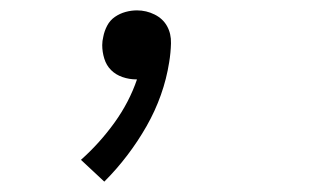

<svg xmlns="http://www.w3.org/2000/svg" viewBox="-20 -145 640 370"><path d="M181 205 136 163Q172 131 200.5 91.5Q229 52 244 8Q244 8 243.5 8Q243 8 243 8Q229 8 216 3.5Q203 -1 194 -10Q185 -19 181 -32Q177 -45 177 -58Q177 -62 177.5 -66Q178 -70 179 -74Q181 -85 186.5 -95.5Q192 -106 201.5 -112.5Q211 -119 222 -122Q233 -125 244 -125Q262 -125 278 -117Q294 -109 302 -94.5Q310 -80 309.5 -61.5Q309 -43 306 -25Q301 7 290 38Q279 69 262.5 98Q246 127 225.5 154Q205 181 181 205Z"/></svg>

Font: Iosevka Slab Light Extended
Style: Italic
Weight: 300
Width: 7
Italic angle: -9°
Monospace: yes
Designer: Belleve Invis
Foundry: Belleve Invis
Version: Version 11.1.0; ttfautohint (v1.8.3)